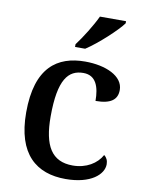

<svg xmlns="http://www.w3.org/2000/svg" viewBox="-87 -827 677 898"><g transform="rotate(10 252.0 -378.0)"><path d="M224 -619V-606H272C328 -642 413 -721 438 -756V-766H314C293 -721 253 -657 224 -619ZM287 10C407 10 465 -43 465 -91C465 -109 458 -123 446 -132C423 -89 373 -58 309 -58C209 -58 168 -127 168 -266C168 -443 213 -493 284 -493C345 -493 362 -439 362 -374C436 -374 465 -399 465 -444C465 -510 381 -547 283 -547C152 -547 52 -480 52 -265C52 -66 149 10 287 10Z"/></g></svg>

Font: Noto Naskh Arabic UI Medium
Style: Regular
Weight: 500
Designer: Monotype Design Team, David Williams, Mohamad Dakak and Nizar Qandah
Foundry: Monotype Imaging Inc.
Version: Version 2.014